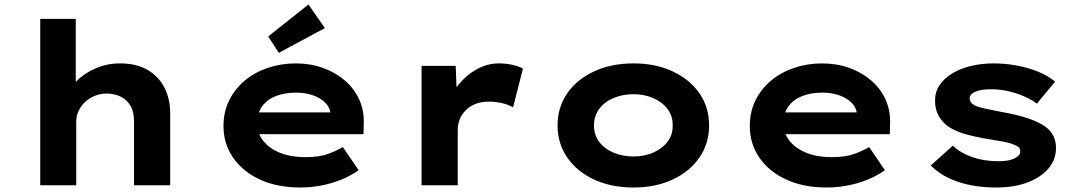

<svg xmlns="http://www.w3.org/2000/svg" viewBox="-20 -824 4795 854"><path d="M159 0V-740H317V-397L274 -384Q285 -426 319 -461.5Q353 -497 404 -519.5Q455 -542 514 -542Q587 -542 636.5 -513Q686 -484 711.5 -434Q737 -384 737 -320V0H576V-287Q576 -326 561 -352.5Q546 -379 519 -393Q492 -407 456 -408Q426 -408 401 -397.5Q376 -387 358 -370Q340 -353 329.5 -330.5Q319 -308 319 -283V0H240Q203 0 183 0Q163 0 159 0Z M1315 10Q1213 10 1136 -25.5Q1059 -61 1016.5 -123Q974 -185 974 -263Q974 -327 999.5 -378Q1025 -429 1068.5 -465.5Q1112 -502 1171 -522Q1230 -542 1295 -542Q1361 -542 1416.5 -522Q1472 -502 1513.5 -466.5Q1555 -431 1577.5 -382Q1600 -333 1598 -274L1597 -227H1084L1061 -324H1467L1450 -302V-322Q1446 -349 1425 -369Q1404 -389 1371 -400.5Q1338 -412 1297 -412Q1248 -412 1209 -397.5Q1170 -383 1147 -352.5Q1124 -322 1124 -275Q1124 -232 1150.5 -198Q1177 -164 1225 -144.5Q1273 -125 1339 -125Q1400 -125 1439.5 -139.5Q1479 -154 1505 -170L1575 -67Q1540 -42 1498 -25Q1456 -8 1410 1Q1364 10 1315 10ZM1220 -589 1173 -662 1352 -804 1425 -699Z M1855 0V-531H2007L2014 -341L1971 -353Q1986 -406 2020.5 -448.5Q2055 -491 2101.5 -516.5Q2148 -542 2199 -542Q2230 -542 2257.5 -536Q2285 -530 2306 -519L2262 -346Q2244 -358 2214 -365Q2184 -372 2155 -372Q2122 -372 2096 -362Q2070 -352 2052 -334Q2034 -316 2025 -293.5Q2016 -271 2016 -247V0Z M2798 10Q2699 10 2622.5 -25.5Q2546 -61 2503 -123.5Q2460 -186 2460 -266Q2460 -347 2503 -409Q2546 -471 2622.5 -506.5Q2699 -542 2798 -542Q2896 -542 2972 -506.5Q3048 -471 3091 -409Q3134 -347 3134 -266Q3134 -186 3091 -123.5Q3048 -61 2972 -25.5Q2896 10 2798 10ZM2798 -128Q2846 -128 2886 -145.5Q2926 -163 2949.5 -194Q2973 -225 2972 -266Q2973 -307 2949.5 -338.5Q2926 -370 2886 -387.5Q2846 -405 2798 -405Q2749 -405 2708 -387.5Q2667 -370 2644.5 -338.5Q2622 -307 2622 -266Q2622 -225 2644.5 -194Q2667 -163 2708 -145.5Q2749 -128 2798 -128Z M3656 10Q3554 10 3477 -25.5Q3400 -61 3357.5 -123Q3315 -185 3315 -263Q3315 -327 3340.5 -378Q3366 -429 3409.5 -465.5Q3453 -502 3512 -522Q3571 -542 3636 -542Q3702 -542 3757.5 -522Q3813 -502 3854.5 -466.5Q3896 -431 3918.5 -382Q3941 -333 3939 -274L3938 -227H3425L3402 -324H3808L3791 -302V-322Q3787 -349 3766 -369Q3745 -389 3712 -400.5Q3679 -412 3638 -412Q3589 -412 3550 -397.5Q3511 -383 3488 -352.5Q3465 -322 3465 -275Q3465 -232 3491.5 -198Q3518 -164 3566 -144.5Q3614 -125 3680 -125Q3741 -125 3780.5 -139.5Q3820 -154 3846 -170L3916 -67Q3881 -42 3839 -25Q3797 -8 3751 1Q3705 10 3656 10Z M4411 10Q4317 10 4242 -15Q4167 -40 4120 -88L4218 -176Q4253 -143 4305 -125Q4357 -107 4418 -107Q4437 -107 4455 -109Q4473 -111 4487 -117Q4501 -123 4509.5 -131Q4518 -139 4518 -152Q4518 -171 4489 -181Q4470 -189 4440 -194.5Q4410 -200 4378 -205Q4317 -215 4272 -228Q4227 -241 4195 -263Q4169 -283 4154 -310.5Q4139 -338 4139 -377Q4139 -416 4159.5 -446Q4180 -476 4216.5 -498Q4253 -520 4300.5 -531Q4348 -542 4400 -542Q4450 -542 4500 -533Q4550 -524 4594.5 -506.5Q4639 -489 4673 -461L4592 -363Q4568 -381 4535 -395.5Q4502 -410 4464.5 -418.5Q4427 -427 4390 -427Q4371 -427 4354 -425Q4337 -423 4323 -418Q4309 -413 4301 -405Q4293 -397 4293 -386Q4293 -378 4297.5 -370.5Q4302 -363 4312 -357Q4329 -348 4361 -341Q4393 -334 4435 -326Q4504 -314 4553 -297.5Q4602 -281 4632 -259Q4655 -241 4666 -218Q4677 -195 4677 -166Q4677 -113 4642.5 -73.5Q4608 -34 4549 -12Q4490 10 4411 10Z"/></svg>

Font: Lexend Mega
Style: Bold
Weight: 700
Version: Version 1.007